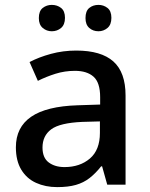

<svg xmlns="http://www.w3.org/2000/svg" viewBox="-20 -756 614 786"><path d="M292 -549Q394 -549 444 -504.5Q494 -460 494 -365V0H419L398 -75H394Q371 -46 346.5 -27Q322 -8 290.5 1Q259 10 214 10Q166 10 127.5 -7.5Q89 -25 67 -61.5Q45 -98 45 -153Q45 -235 107.5 -278Q170 -321 298 -325L390 -328V-358Q390 -418 363 -442Q336 -466 287 -466Q245 -466 207 -454Q169 -442 135 -425L101 -502Q139 -522 188.5 -535.5Q238 -549 292 -549ZM317 -257Q225 -253 189.5 -226.5Q154 -200 154 -152Q154 -110 179.5 -91Q205 -72 244 -72Q307 -72 348 -107Q389 -142 389 -212V-259ZM139 -682Q139 -711 155 -723.5Q171 -736 192 -736Q214 -736 230 -723.5Q246 -711 246 -683Q246 -655 230 -641.5Q214 -628 192 -628Q171 -628 155 -641.5Q139 -655 139 -682ZM330 -682Q330 -711 345.5 -723.5Q361 -736 383 -736Q404 -736 420 -723.5Q436 -711 436 -683Q436 -655 420 -641.5Q404 -628 383 -628Q361 -628 345.5 -641.5Q330 -655 330 -682Z"/></svg>

Font: Noto Sans Thai Medium
Style: Regular
Weight: 500
Designer: Monotype Design Team
Foundry: Monotype Imaging Inc.
Version: Version 2.001